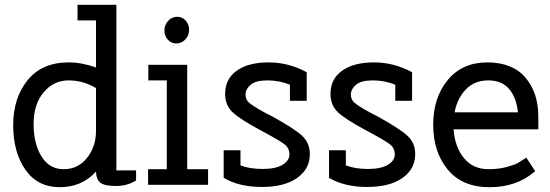

<svg xmlns="http://www.w3.org/2000/svg" viewBox="-20 -770 2293 800"><path d="M465 -750V-60H547V-18Q510 5 463 5Q416 5 398.5 -8.5Q381 -22 380 -55Q321 10 229 10Q137 10 86 -62.5Q35 -135 35 -248.5Q35 -362 95 -436Q155 -510 266 -510Q320 -510 380 -489V-685H303V-750ZM380 -225V-403Q327 -435 265.5 -435Q204 -435 162 -385.5Q120 -336 120 -253.5Q120 -171 153 -118Q186 -65 245.5 -65Q305 -65 342.5 -112Q380 -159 380 -225Z M598 -435V-500H760V-65H847V0H597V-65H675V-435ZM715 -589Q693 -589 679 -605Q665 -621 665 -643.5Q665 -666 680.5 -683Q696 -700 718 -700Q740 -700 754 -684Q768 -668 768 -645.5Q768 -623 752.5 -606Q737 -589 715 -589Z M912 -144H982V-81Q1020 -66 1074.5 -66Q1129 -66 1157.5 -83.5Q1186 -101 1186 -127Q1186 -153 1164.5 -169.5Q1143 -186 1062.5 -229Q982 -272 950 -301.5Q918 -331 918 -379Q918 -441 966.5 -475.5Q1015 -510 1099 -510Q1183 -510 1258 -469V-350H1188V-417Q1144 -435 1094.5 -435Q1045 -435 1024 -416.5Q1003 -398 1003 -376Q1003 -354 1019 -341Q1046 -319 1116 -284Q1205 -235 1238 -205Q1271 -175 1271 -128Q1271 -66 1218 -28.5Q1165 9 1070.5 9Q976 9 912 -29Z M1351 -144H1421V-81Q1459 -66 1513.5 -66Q1568 -66 1596.5 -83.5Q1625 -101 1625 -127Q1625 -153 1603.5 -169.5Q1582 -186 1501.5 -229Q1421 -272 1389 -301.5Q1357 -331 1357 -379Q1357 -441 1405.5 -475.5Q1454 -510 1538 -510Q1622 -510 1697 -469V-350H1627V-417Q1583 -435 1533.5 -435Q1484 -435 1463 -416.5Q1442 -398 1442 -376Q1442 -354 1458 -341Q1485 -319 1555 -284Q1644 -235 1677 -205Q1710 -175 1710 -128Q1710 -66 1657 -28.5Q1604 9 1509.5 9Q1415 9 1351 -29Z M2223 -284V-231H1870Q1875 -158 1913 -111.5Q1951 -65 2015 -65Q2057 -65 2090.5 -74Q2124 -83 2137 -90.5Q2150 -98 2173 -113L2210 -57Q2134 10 2020 10Q1906 10 1845.5 -63.5Q1785 -137 1785 -250Q1785 -363 1845.5 -436.5Q1906 -510 2010.5 -510Q2115 -510 2169 -447Q2223 -384 2223 -284ZM1874 -302H2138Q2132 -363 2101.5 -399Q2071 -435 2014.5 -435Q1958 -435 1922 -398.5Q1886 -362 1874 -302Z"/></svg>

Font: Cherry Swash
Style: Regular
Weight: 400
Designer: Kasatkina Nataliya
Foundry: Nataliya Kasatkina
Version: Version 1.001